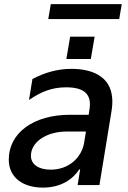

<svg xmlns="http://www.w3.org/2000/svg" viewBox="-20 -880 610 913"><path d="M558.9 -860.4H221.6L209.5 -789.4H546.9ZM313.6 -705.6 295.5 -599.4H411.9L430 -705.6ZM183.9 12.1C271.3 12.1 327.4 -28.8 356.9 -74.6H361.2L349.1 0H452.8L510.3 -351.6C538 -519.9 413 -552.6 320.3 -552.6C252.1 -552.6 191.4 -534.4 134.2 -504.3L117.9 -404.5C171.5 -441.4 223.4 -464.8 294.7 -464.8C386 -464.8 415.5 -426.8 405.9 -362.9L401.6 -334.2H311.8C139.6 -334.2 21.7 -247.9 21.7 -121.1C21.7 -35.9 89.1 12.1 183.9 12.1ZM221.2 -73.2C164.8 -73.2 127.1 -97.3 127.1 -139.2C127.1 -203.8 198.9 -254.6 298.3 -254.6H388.8L380 -201C367.9 -130 306.8 -73.2 221.2 -73.2Z"/></svg>

Font: TID UI Medium
Style: Italic
Weight: 500
Italic angle: -9.39999°
Designer: The TID Project Authors
Foundry: Bakken & Bæck
Version: Version 1.001;hotconv 1.0.109;makeotfexe 2.5.65596